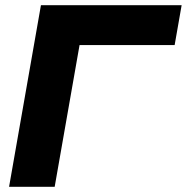

<svg xmlns="http://www.w3.org/2000/svg" viewBox="-20 -721 721 741"><path d="M287 -547H654L681 -701H138L15 0H191Z"/></svg>

Font: Geom ExtraBold
Style: Bold Italic
Weight: 800
Italic angle: -10°
Version: Version 1.102